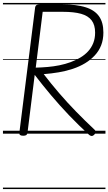

<svg xmlns="http://www.w3.org/2000/svg" viewBox="-20 -905 734 1300"><path d="M137 14Q123 14 116.5 9.5Q110 5 111 -6L218 -856Q220 -866 227 -870.5Q234 -875 248 -875H405Q498 -875 559 -856Q620 -837 650 -795.5Q680 -754 680 -685Q680 -637 665 -598.5Q650 -560 621.5 -529.5Q593 -499 555.5 -476.5Q518 -454 473 -439Q428 -424 378 -415.5Q328 -407 276 -403Q325 -339 380 -275Q435 -211 495.5 -149Q556 -87 620 -27Q628 -20 628.5 -11.5Q629 -3 617 8Q607 17 598 15.5Q589 14 580 5Q512 -57 448 -124Q384 -191 325.5 -260.5Q267 -330 215 -398L166 -5Q164 5 158 9.5Q152 14 137 14ZM222 -447Q262 -448 302.5 -451.5Q343 -455 382.5 -463Q422 -471 457.5 -484Q493 -497 523.5 -515Q554 -533 576.5 -557.5Q599 -582 611.5 -613.5Q624 -645 624 -684Q624 -736 600.5 -767Q577 -798 529 -811.5Q481 -825 406 -825H269ZM0 365H694V375H0ZM0 -20H694V0H0ZM0 -505H694V-500H0ZM0 -885H694V-875H0Z"/></svg>

Font: Playwrite GB S Guides
Style: Italic
Weight: 400
Italic angle: -7.01216°
Designer: Veronika Burian, José Scaglione
Foundry: TypeTogether
Version: Version 1.002